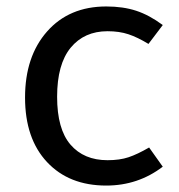

<svg xmlns="http://www.w3.org/2000/svg" viewBox="-20 -559 550 591"><path d="M307.1 -539.1Q358.9 -539.1 399.2 -525.9Q439.5 -512.7 481 -481.9L437 -423.8Q403.3 -444.3 375.2 -453.6Q347.2 -462.9 311 -462.9Q239.3 -462.9 197.5 -412.1Q155.8 -361.3 155.8 -261.2Q155.8 -161.6 197 -113.8Q238.3 -65.9 311 -65.9Q348.6 -65.9 375.7 -75Q402.8 -84 439 -105L481 -45.9Q404.8 12.2 307.1 12.2Q192.4 12.2 124.8 -60.1Q57.1 -132.3 57.1 -258.8Q57.1 -385.3 125 -462.2Q192.9 -539.1 307.1 -539.1Z"/></svg>

Font: FiraGO
Style: Regular
Weight: 400
Designer: bBox Type
Foundry: bBox Type GmbH
Version: Version 1.001;PS 001.001;hotconv 1.0.88;makeotf.lib2.5.64775